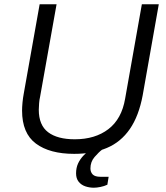

<svg xmlns="http://www.w3.org/2000/svg" viewBox="-20 -706 775 896"><path d="M326 12Q212 12 147.5 -36Q83 -84 83 -190Q83 -206 85 -227.5Q87 -249 91 -270L165 -686H244L167 -254Q164 -242 162.5 -224Q161 -206 161 -194Q161 -122 204.5 -89Q248 -56 329 -56Q424 -56 486 -103.5Q548 -151 564 -246L642 -686H721L646 -262Q628 -165 586 -104Q544 -43 478.5 -15.5Q413 12 326 12ZM418 170Q397 170 378 163.5Q359 157 347 142Q335 127 335 103Q335 77 344.5 56.5Q354 36 370.5 19Q387 2 405 -12H458L457 -8Q441 4 421.5 26.5Q402 49 402 80Q402 97 412.5 108Q423 119 449 119H487L481 156Q466 163 448.5 166.5Q431 170 418 170Z"/></svg>

Font: Archivo SemiBold Light
Style: Italic
Weight: 300
Italic angle: -10°
Version: Version 2.001